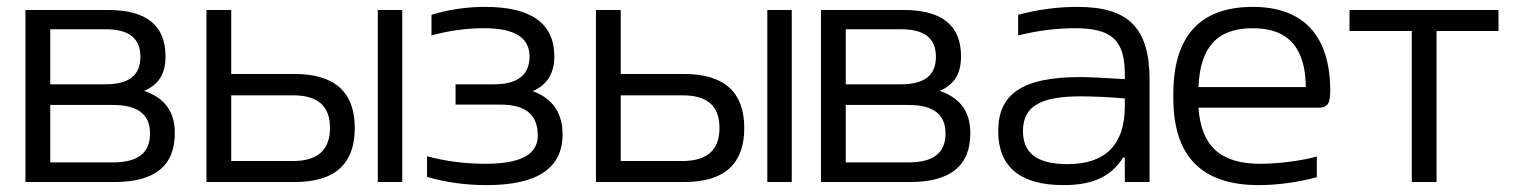

<svg xmlns="http://www.w3.org/2000/svg" viewBox="-20 -529 4412 558"><path d="M54 0H313C430 0 488 -47 488 -142C488 -205 459 -244 399 -265C441 -283 461 -314 461 -365C461 -455 406 -500 294 -500H54ZM126 -57V-224H308C380 -224 416 -197 416 -141C416 -84 380 -57 308 -57ZM126 -284V-444H286C355 -444 388 -418 388 -364C388 -310 355 -284 286 -284Z M580 0H836C953 0 1011 -52 1011 -157C1011 -262 952 -314 836 -314H652V-500H580ZM652 -61V-252H831C904 -252 939 -221 939 -157C939 -93 903 -61 831 -61ZM1078 0H1149V-500H1078Z M1416 -284H1304V-225H1435C1507 -225 1543 -196 1543 -135C1543 -80 1493 -53 1391 -53C1333 -53 1276 -60 1221 -75V-15C1276 1 1333 9 1394 9C1542 9 1615 -40 1615 -139C1615 -201 1585 -244 1528 -264C1570 -282 1591 -316 1591 -365C1591 -461 1524 -509 1390 -509C1334 -509 1284 -501 1234 -486V-426C1285 -440 1336 -447 1387 -447C1475 -447 1519 -420 1519 -365C1519 -311 1484 -284 1416 -284Z M1712 0H1968C2085 0 2143 -52 2143 -157C2143 -262 2084 -314 1968 -314H1784V-500H1712ZM1784 -61V-252H1963C2036 -252 2071 -221 2071 -157C2071 -93 2035 -61 1963 -61ZM2210 0H2281V-500H2210Z M2366 0H2625C2742 0 2800 -47 2800 -142C2800 -205 2771 -244 2711 -265C2753 -283 2773 -314 2773 -365C2773 -455 2718 -500 2606 -500H2366ZM2438 -57V-224H2620C2692 -224 2728 -197 2728 -141C2728 -84 2692 -57 2620 -57ZM2438 -284V-444H2598C2667 -444 2700 -418 2700 -364C2700 -310 2667 -284 2598 -284Z M3111 -509C3052 -509 2995 -501 2939 -486V-426C2994 -440 3052 -447 3103 -447C3207 -447 3249 -416 3249 -314V-299C3187 -303 3143 -305 3119 -305C2950 -305 2881 -255 2881 -148C2881 -44 2945 9 3071 9C3156 9 3209 -16 3244 -71H3249V0H3321V-296C3321 -449 3259 -509 3111 -509ZM2953 -148C2953 -220 3003 -249 3122 -249C3153 -249 3203 -247 3249 -243V-220C3249 -108 3192 -52 3083 -52C2991 -52 2953 -86 2953 -148Z M3846 -265C3846 -422 3771 -509 3621 -509C3466 -509 3390 -422 3390 -256V-244C3390 -77 3470 9 3638 9C3691 9 3752 1 3807 -14V-74C3760 -61 3692 -53 3643 -53C3527 -53 3471 -104 3463 -216H3811C3839 -216 3846 -229 3846 -265ZM3463 -276C3468 -392 3517 -447 3621 -447C3726 -447 3774 -388 3775 -276Z M4083 0H4155V-439H4335V-500H3902V-439H4083Z"/></svg>

Font: LT Wave Text Light
Style: Regular
Weight: 300
Designer: Daniel Lyons
Version: Version 2.5 (Glyphs App)